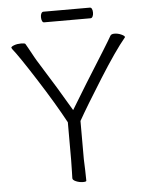

<svg xmlns="http://www.w3.org/2000/svg" viewBox="-57 -887 715 937"><g transform="rotate(-5 300.0 -418.5)"><path d="M24 -672Q20 -678 20 -679Q20 -685 35 -690.5Q50 -696 69 -696Q87 -696 90 -692Q94 -686 102 -671Q110 -655 124 -631Q126 -627 129.5 -621Q133 -615 137 -608Q235 -452 294 -350Q357 -455 466 -628Q494 -673 507 -696Q512 -704 527 -704Q544 -704 560.5 -696.5Q577 -689 577 -683Q577 -683 576 -681Q526 -621 445.5 -493Q365 -365 325 -294V-107L327 -52L328 -1Q328 4 312 4Q294 4 277.5 -3Q261 -10 261 -19Q261 -40 262 -55L263 -108V-293Q213 -386 133.5 -510.5Q54 -635 24 -672ZM177 -816Q177 -827 181 -834Q185 -841 191 -841H419Q425 -841 428.5 -834Q432 -827 432 -815Q432 -804 428 -796.5Q424 -789 418 -789H190Q184 -789 180.5 -796.5Q177 -804 177 -816Z"/></g></svg>

Font: JyunsaiKaai Light
Style: Regular
Weight: 300
Designer: Fontworks Inc.
Version: Version 0.030;April 7, 2024;FontCreator 14.0.0.2901 64-bit